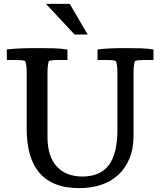

<svg xmlns="http://www.w3.org/2000/svg" viewBox="-20 -949 824 987"><path d="M216.3 -929.2H338.4L430.7 -771.5H363.3ZM666.5 -252Q666.5 -185.1 645.8 -134.8Q625 -84.5 588.1 -50.3Q551.3 -16.1 500 1Q448.7 18.1 387.7 18.1Q314.5 18.1 262.9 -3.4Q211.4 -24.9 179.2 -64.7Q147 -104.5 132.1 -160.6Q117.2 -216.8 117.2 -286.1V-576.7Q117.2 -615.2 109.4 -635.3Q98.6 -639.2 86.2 -639.9Q73.7 -640.6 59.1 -640.6H15.1V-694.8Q48.8 -698.7 85.9 -700.2Q123 -701.7 168.9 -701.7Q216.3 -701.7 256.6 -700.7Q296.9 -699.7 326.7 -694.3V-640.6H281.2Q267.1 -640.6 254.6 -639.9Q242.2 -639.2 231 -635.3Q224.1 -613.8 224.1 -576.7V-244.6Q224.1 -193.4 236.8 -155.3Q249.5 -117.2 272.9 -92Q296.4 -66.9 329.3 -54.2Q362.3 -41.5 402.3 -41.5Q495.1 -41.5 539.3 -100.1Q583.5 -158.7 583.5 -281.7V-576.7Q583.5 -615.2 575.7 -635.3Q564.9 -639.2 552.2 -639.9Q539.6 -640.6 525.4 -640.6H481.4V-694.8Q513.7 -698.7 548.1 -700.2Q582.5 -701.7 625 -701.7Q668 -701.7 704.6 -700.7Q741.2 -699.7 769 -694.3V-640.6H724.1Q709.5 -640.6 696.8 -639.9Q684.1 -639.2 673.8 -635.3Q669.9 -624 668.2 -609.9Q666.5 -595.7 666.5 -576.7Z"/></svg>

Font: Tienne
Style: Regular
Weight: 400
Designer: vernon adams
Foundry: vernon adams
Version: Version 1.001